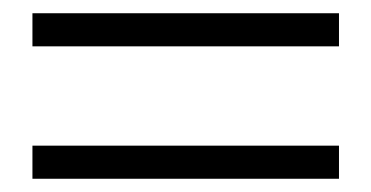

<svg xmlns="http://www.w3.org/2000/svg" viewBox="-20 -475 561 290"><path d="M492 -205H29V-255H492ZM492 -405H29V-455H492Z"/></svg>

Font: Source Serif 4 Subhead
Style: Regular
Weight: 400
Designer: Frank Grießhammer
Foundry: Adobe Systems Incorporated
Version: Version 4.004;hotconv 1.0.117;makeotfexe 2.5.65602